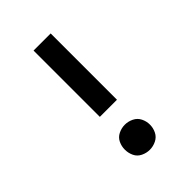

<svg xmlns="http://www.w3.org/2000/svg" viewBox="-218 -831 936 936"><g transform="rotate(-45 250.0 -363.5)"><path d="M250 8Q227 8 205.5 -2.5Q184 -13 174 -34Q164 -55 164 -79Q164 -102 174 -123Q184 -144 205.5 -154.5Q227 -165 250 -165Q273 -165 294.5 -154.5Q316 -144 326.5 -123Q337 -102 337 -79Q337 -55 326.5 -34Q316 -13 294.5 -2.5Q273 8 250 8ZM191 -278V-735H309V-278Z"/></g></svg>

Font: Iosevka SS01
Style: Bold
Weight: 700
Monospace: yes
Designer: Belleve Invis
Foundry: Belleve Invis
Version: 2.3.3; ttfautohint (v1.8.3)